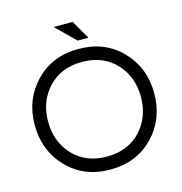

<svg xmlns="http://www.w3.org/2000/svg" viewBox="-119 -927 988 1043"><g transform="rotate(-15 375.0 -406.0)"><path d="M133 -572.5Q227 -670 375 -670Q523 -670 617 -572.5Q711 -475 711 -331Q711 -187 617 -89.5Q523 8 375 8Q227 8 133 -89.5Q39 -187 39 -331Q39 -475 133 -572.5ZM185.5 -141Q257 -65 375 -65Q493 -65 564.5 -141Q636 -217 636 -331Q636 -445 564.5 -521Q493 -597 375 -597Q257 -597 185.5 -521Q114 -445 114 -331Q114 -217 185.5 -141ZM383 -820 444 -715H383L276 -820Z"/></g></svg>

Font: Questrial
Style: Regular
Weight: 400
Designer: Joe Prince
Foundry: Joe Prince
Version: Version 1.002